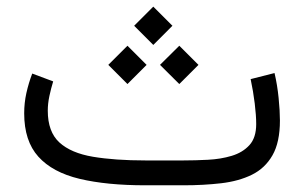

<svg xmlns="http://www.w3.org/2000/svg" viewBox="-20 -553 907 573"><path d="M527.3 0H414.1Q298.3 0 217.5 -19.3Q136.7 -38.6 94.5 -85.4Q52.2 -132.3 52.2 -214.8Q52.2 -246.1 58.8 -275.6Q65.4 -305.2 76.2 -333.5L138.7 -310.1Q132.3 -289.1 127.4 -266.4Q122.6 -243.7 122.6 -222.7Q122.6 -159.7 157.2 -127.9Q191.9 -96.2 257.3 -85.2Q322.8 -74.2 414.1 -74.2H527.8Q563 -74.2 600.8 -76.2Q638.7 -78.1 671.4 -87.9Q704.1 -97.7 724.4 -119.9Q744.6 -142.1 744.6 -182.6Q744.6 -208.5 740.2 -244.4Q735.8 -280.3 728 -316.9L799.3 -335Q807.6 -299.8 811.5 -260.7Q815.4 -221.7 815.4 -193.4Q815.4 -128.4 793.2 -89.6Q771 -50.8 731.7 -31.5Q692.4 -12.2 639.9 -6.1Q587.4 0 527.3 0ZM437.5 -533.2 494.6 -476.1 437.5 -418.9 380.4 -476.1ZM515.1 -416.5 572.3 -359.4 515.1 -302.2 457.5 -359.4ZM360.4 -416.5 417.5 -359.4 360.4 -302.2 303.2 -359.4Z"/></svg>

Font: Vazirmatn FD Light
Style: Regular
Weight: 300
Designer: Saber Rastikerdar
Foundry: Saber Rastikerdar
Version: Version 33.003